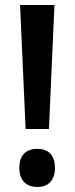

<svg xmlns="http://www.w3.org/2000/svg" viewBox="-20 -734 297 765"><path d="M175 -220 197 -714H60L82 -220ZM57 -65C57 -14 86 11 129 11C170 11 199 -13 199 -65C199 -117 171 -141 129 -141C84 -141 57 -116 57 -65Z"/></svg>

Font: Noto Sans Ethiopic Cond SemBd
Style: Regular
Weight: 600
Width: 3
Designer: Monotype Design Team
Foundry: Monotype Imaging Inc.
Version: Version 2.102